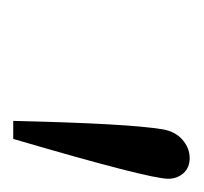

<svg xmlns="http://www.w3.org/2000/svg" viewBox="-28 -714 297 280"><g transform="rotate(90 120.0 -573.5)"><path d="M155.8 -444.8Q159.7 -612.3 168 -662.1Q170.9 -680.7 183.1 -691.4Q195.3 -702.1 210 -702.1Q224.1 -702.1 232.2 -692.9Q240.2 -683.6 240.2 -670.9Q240.2 -643.1 182.1 -444.8Z"/></g></svg>

Font: Dehuti Alt
Style: Italic
Weight: 400
Version: Version 1.2